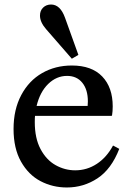

<svg xmlns="http://www.w3.org/2000/svg" viewBox="-20 -820 574 850"><path d="M313 -66Q365 -66 408.5 -94.5Q452 -123 480 -175H482L508 -161Q473 -71 411.5 -30.5Q350 10 276 10Q213 10 159.5 -18Q106 -46 73 -104.5Q40 -163 40 -249Q40 -335 74 -399Q108 -463 166.5 -496.5Q225 -530 298 -530Q386 -530 432.5 -481.5Q479 -433 479 -349Q479 -327 476 -309L474 -307H135Q134 -298 134 -279Q134 -208 159.5 -160Q185 -112 226 -89Q267 -66 313 -66ZM368 -351Q369 -358 369 -371Q369 -423 344.5 -453.5Q320 -484 277 -484Q230 -484 193.5 -448.5Q157 -413 142 -351ZM157 -751Q157 -773 171 -786.5Q185 -800 206 -800Q247 -800 268 -741L327 -577L298 -560L184 -691Q157 -722 157 -751Z"/></svg>

Font: Minipax
Style: Regular
Weight: 400
Designer: Raphaël Ronot, Igor Stepanchenko (Cyrillic)
Foundry: steppetype
Version: Version 1.002